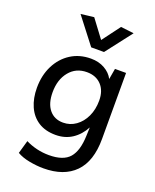

<svg xmlns="http://www.w3.org/2000/svg" viewBox="-172 -848 936 1156"><g transform="rotate(20 296.0 -270.0)"><path d="M250 210Q207 210 159.5 201Q112 192 80 173L104 89Q138 106 176 115Q214 124 254 124Q346 124 385 79Q424 34 427 -63L429 -117Q401 -64 355.5 -34Q310 -4 250 -4Q184 -4 139 -33Q94 -62 71 -114Q48 -166 48 -233Q48 -313 79.5 -375.5Q111 -438 166.5 -473.5Q222 -509 295 -509Q345 -509 383 -487.5Q421 -466 439 -431L451 -500H522V-77Q522 66 451.5 138Q381 210 250 210ZM300 -424Q230 -424 188 -372.5Q146 -321 146 -240Q146 -168 178.5 -128.5Q211 -89 267 -89Q312 -89 348.5 -115Q385 -141 406 -186Q427 -231 427 -288Q427 -351 392.5 -387.5Q358 -424 300 -424ZM272 -573 143 -740 227 -750 313 -635 399 -750 483 -740 354 -573Z"/></g></svg>

Font: Livvic Medium
Style: Regular
Weight: 500
Designer: Jacques Le Bailly, Baron von Fonthausen
Version: Version 1.001; ttfautohint (v1.8.2)